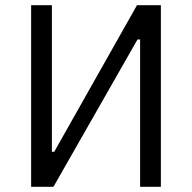

<svg xmlns="http://www.w3.org/2000/svg" viewBox="-20 -720 740 740"><path d="M100 0H186L510 -568H520V0H600V-700H508L189 -135H180V-700H100Z"/></svg>

Font: Fixel Text Regular
Style: Regular
Weight: 400
Width: 4
Designer: AlfaBravo + MacPaw
Foundry: Kyrylo Tkachov, Marchela Mozhyna, Serhii Makarenko, Maria Weinstein, Zakhar Kryvoshyya
Version: Version 1.211